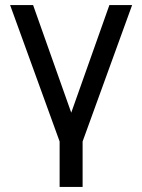

<svg xmlns="http://www.w3.org/2000/svg" viewBox="-20 -560 563 760"><path d="M216 180V0L20 -540H111L262 -114L413 -540H503L307 0V180Z"/></svg>

Font: Manrope Medium
Style: Medium
Weight: 500
Designer: Mikhail Sharanda
Foundry: Mikhail Sharanda
Version: Version 4.000;hotconv 1.0.109;makeotfexe 2.5.65596